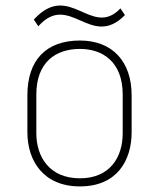

<svg xmlns="http://www.w3.org/2000/svg" viewBox="-20 -657 528 687"><path d="M451 -316C451 -437 382 -512 266 -512C145 -512 78 -442 78 -316V-184C78 -82 135 10 266 10C398 10 451 -82 451 -184ZM419 -180C419 -94 373 -19 266 -19C156 -19 110 -97 110 -180V-319C110 -434 179 -482 266 -482C349 -482 419 -434 419 -319ZM411 -627C307 -518 229 -727 101 -587L117 -563C229 -688 305 -479 427 -603Z"/></svg>

Font: Advent Pro
Style: ExtraLight
Weight: 250
Designer: Andreas Kalpakidis
Foundry: Andreas Kalpakidis
Version: Version 2.002 2007